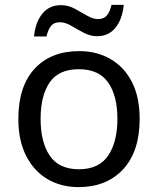

<svg xmlns="http://www.w3.org/2000/svg" viewBox="-20 -755 645 785"><path d="M551 -269Q551 -136 483.5 -63Q416 10 301 10Q230 10 174.5 -22.5Q119 -55 87 -117.5Q55 -180 55 -269Q55 -402 121.5 -474Q188 -546 304 -546Q376 -546 432 -513.5Q488 -481 519.5 -419.5Q551 -358 551 -269ZM146 -269Q146 -174 183.5 -118.5Q221 -63 303 -63Q384 -63 422 -118.5Q460 -174 460 -269Q460 -364 422 -418Q384 -472 302 -472Q220 -472 183 -418Q146 -364 146 -269ZM119 -606Q125 -665 153.5 -699.5Q182 -734 229 -734Q259 -734 285.5 -719.5Q312 -705 336 -691Q360 -677 381 -677Q404 -677 416.5 -691.5Q429 -706 436 -735H486Q480 -676 452 -641.5Q424 -607 377 -607Q349 -607 322.5 -621Q296 -635 271.5 -649.5Q247 -664 225 -664Q201 -664 189 -649.5Q177 -635 170 -606Z"/></svg>

Font: BC Sans
Style: Regular
Weight: 400
Designer: Monotype Design Team
Province of B.C.
Foundry: Monotype Imaging Inc.
Version: Version 2.000;GOOG;noto-source:20170915:90ef993387c0